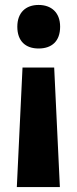

<svg xmlns="http://www.w3.org/2000/svg" viewBox="-20 -579 310 776"><path d="M223 -471C223 -529 187 -559 136 -559C84 -559 50 -528 50 -471C50 -413 83 -383 136 -383C189 -383 223 -412 223 -471ZM71 -306 48 177H222L199 -306Z"/></svg>

Font: Noto Sans Khmer Condensed ExtraBold
Style: Regular
Weight: 800
Width: 3
Designer: Danh Hong and the Monotype Design Team
Foundry: Monotype Imaging Inc.
Version: Version 2.004